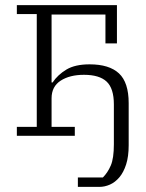

<svg xmlns="http://www.w3.org/2000/svg" viewBox="-20 -532 571 752"><path d="M285 163H383Q402 144 414 116Q426 88 426 33V-123Q426 -186 397.5 -212.5Q369 -239 309 -239Q253 -239 217.5 -216Q182 -193 182 -147V-35H273V0H46V-35H124V-477H46V-512H438V-362H393V-475H182V-209H186Q206 -239 240 -259.5Q274 -280 331 -280Q408 -280 446 -244.5Q484 -209 484 -128V37Q484 81 474 112Q464 143 447.5 162.5Q431 182 410.5 191Q390 200 369 200H285Z"/></svg>

Font: IBM Plex Serif Light
Style: Regular
Weight: 300
Designer: Mike Abbink, Paul van der Laan, Pieter van Rosmalen
Foundry: Bold Monday
Version: Version 3.001